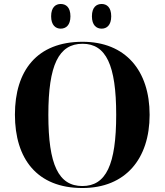

<svg xmlns="http://www.w3.org/2000/svg" viewBox="-20 -935 827 965"><path d="M491 -791C516 -791 539 -808 539 -853C539 -899 516 -915 491 -915C465 -915 442 -899 442 -853C442 -808 465 -791 491 -791ZM285 -791C311 -791 334 -808 334 -853C334 -899 311 -915 285 -915C260 -915 237 -899 237 -853C237 -808 260 -791 285 -791ZM394 10C611 10 732 -137 732 -358C732 -580 611 -725 395 -725C166 -725 55 -580 55 -359C55 -137 166 10 394 10ZM394 0C274 0 223 -107 223 -358C223 -608 275 -715 395 -715C513 -715 564 -608 564 -358C564 -107 513 0 394 0Z"/></svg>

Font: Noto Serif Display
Style: Bold
Weight: 700
Designer: Monotype Design Team
Foundry: Monotype Imaging Inc.
Version: Version 2.009